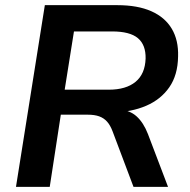

<svg xmlns="http://www.w3.org/2000/svg" viewBox="-20 -725 738 745"><path d="M42 0 154 -705H435Q514 -705 567 -681.5Q620 -658 646.5 -613.5Q673 -569 671 -506Q670 -434 637 -386.5Q604 -339 547 -314.5Q490 -290 418 -289V-300H441Q483 -298 510 -273.5Q537 -249 554 -205L632 0H498L417 -215Q408 -239 395.5 -253Q383 -267 365 -273.5Q347 -280 320 -280H216L173 0ZM231 -377H402Q469 -377 506 -407.5Q543 -438 545 -498Q546 -551 515 -577Q484 -603 415 -603H267Z"/></svg>

Font: Nunito Sans 11pt
Style: Bold Italic
Weight: 700
Italic angle: -9°
Version: Version 3.101;gftools[0.9.27]